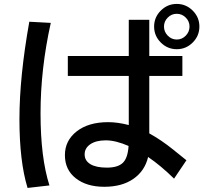

<svg xmlns="http://www.w3.org/2000/svg" viewBox="-20 -887 1040 969"><path d="M127.9 -777.3 236.3 -771.5Q184.6 -539.1 184.6 -315.4Q184.6 -91.8 229.5 48.8L119.1 61.5Q78.1 -72.3 78.1 -285.6Q78.1 -499 127.9 -777.3ZM525.4 -270.5Q574.2 -270.5 629.9 -255.9V-503.9H322.3V-604.5H629.9V-787.1H733.4V-604.5H900.4V-503.9H733.4V-213.9Q794.9 -179.7 853 -132.8Q911.1 -85.9 920.9 -78.1L858.4 14.6Q792 -50.8 727.5 -94.7Q710.9 -24.4 653.3 15.6Q595.7 55.7 506.3 55.7Q417 55.7 362.3 12.7Q307.6 -30.3 307.6 -104Q307.6 -177.7 367.2 -224.1Q426.8 -270.5 525.4 -270.5ZM628.9 -150.4Q563.5 -178.7 514.2 -178.7Q464.8 -178.7 436 -159.2Q407.2 -139.6 407.2 -107.9Q407.2 -76.2 436 -58.6Q464.8 -41 519.5 -41Q574.2 -41 599.6 -64.9Q625 -88.9 628.9 -150.4ZM791.5 -672.4Q757.8 -706.1 757.8 -752.9Q757.8 -799.8 791.5 -833.5Q825.2 -867.2 872.1 -867.2Q918.9 -867.2 952.6 -833.5Q986.3 -799.8 986.3 -752.9Q986.3 -706.1 952.6 -672.4Q918.9 -638.7 872.1 -638.7Q825.2 -638.7 791.5 -672.4ZM826.7 -798.3Q807.6 -779.3 807.6 -752.9Q807.6 -726.6 826.7 -707Q845.7 -687.5 872.1 -687.5Q898.4 -687.5 917.5 -707Q936.5 -726.6 936.5 -752.9Q936.5 -779.3 917.5 -798.3Q898.4 -817.4 872.1 -817.4Q845.7 -817.4 826.7 -798.3Z"/></svg>

Font: GenEi M Gothic v2 Medium
Style: Regular
Weight: 500
Version: Version 2.0